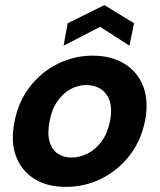

<svg xmlns="http://www.w3.org/2000/svg" viewBox="-20 -725 625 752"><path d="M238 7Q165 7 114.5 -24.5Q64 -56 42.5 -113.5Q21 -171 37 -249Q52 -328 97.5 -386Q143 -444 207 -475.5Q271 -507 343 -507Q415 -507 467 -475.5Q519 -444 541 -386.5Q563 -329 548 -251Q532 -172 486 -114Q440 -56 375.5 -24.5Q311 7 238 7ZM260 -108Q292 -108 323 -123.5Q354 -139 377.5 -170.5Q401 -202 411 -251Q420 -298 409.5 -329.5Q399 -361 374.5 -376.5Q350 -392 318 -392Q287 -392 257.5 -376.5Q228 -361 205.5 -329.5Q183 -298 174 -249Q165 -202 174 -170.5Q183 -139 206 -123.5Q229 -108 260 -108ZM487 -546 372 -620 229 -546 245 -634 389 -705 505 -634Z"/></svg>

Font: Albert Sans
Style: Bold Italic
Weight: 700
Italic angle: -11.25°
Designer: Andreas Rasmussen
Foundry: a.Foundry
Version: Version 1.025